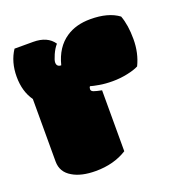

<svg xmlns="http://www.w3.org/2000/svg" viewBox="-111 -631 680 726"><g transform="rotate(-20 229.0 -267.5)"><path d="M153.8 6.3Q95.7 6.3 61 -14.6Q22.5 -36.6 22.5 -79.6V-331.1Q-6.3 -371.6 -6.3 -430.9Q-6.3 -490.2 22.5 -533.7H97.2Q154.8 -533.7 179.7 -496.6Q167.5 -482.9 158.2 -461.9Q148.9 -440.9 148.9 -431.9Q148.9 -422.9 153.6 -418.5Q158.2 -414.1 167 -414.1Q184.1 -481.9 231.9 -513.7Q271.5 -540.5 329.6 -540.5Q401.9 -540.5 442.9 -509.8Q457.5 -470.7 457.5 -414.3Q457.5 -357.9 435.1 -312Q418.5 -303.2 389.2 -297.1Q359.9 -291 330.1 -291Q300.3 -291 276.6 -295.2Q252.9 -299.3 242.2 -302.7Q238.3 -298.8 238.3 -291.5Q238.3 -284.2 247.8 -280.5Q257.3 -276.9 279.8 -272.5V-27.3Q226.6 6.3 153.8 6.3Z"/></g></svg>

Font: Modak
Style: Regular
Weight: 400
Version: Version 1.036;PS Version 1.000;hotconv 1.0.79;makeotf.lib2.5